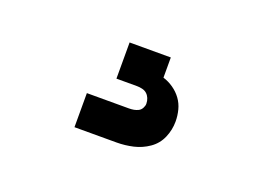

<svg xmlns="http://www.w3.org/2000/svg" viewBox="-48 -105 596 429"><g transform="rotate(20 250.0 110.0)"><path d="M150 220V139H250Q256 139 261.5 138Q267 137 272 134.5Q277 132 280 126.5Q283 121 283 116Q283 109 280.5 103Q278 97 273.5 93Q269 89 262.5 87.5Q256 86 250 86H201V0H299V48Q312 52 323.5 60Q335 68 343 79Q351 90 354.5 103.5Q358 117 358 131Q358 151 350 169.5Q342 188 325.5 199.5Q309 211 289.5 215.5Q270 220 250 220Z"/></g></svg>

Font: Iosevka SS18 Heavy
Style: Regular
Weight: 900
Monospace: yes
Designer: Belleve Invis
Foundry: Belleve Invis
Version: Version 25.1.1; ttfautohint (v1.8.4)